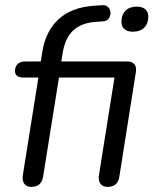

<svg xmlns="http://www.w3.org/2000/svg" viewBox="-20 -728 603 755"><path d="M103 6.9Q84 6.9 75.3 -5.7Q66.6 -18.3 70 -40.6L131 -423.1H71.5Q55.4 -423.1 47.2 -429.7Q38.9 -436.2 38.9 -448.4Q38.9 -466.4 49.6 -476.4Q60.3 -486.3 78.4 -486.3H151.5L138.7 -474.9L146.3 -523.6Q159.2 -605.4 210.3 -652.4Q261.3 -699.5 350.6 -705.5L380.1 -707.5Q394.3 -708.5 402.1 -702.6Q409.9 -696.8 412.8 -687.5Q415.8 -678.3 413.6 -668.5Q411.4 -658.7 404.6 -651.9Q397.7 -645.1 387 -644.1L356.9 -642.1Q299.9 -638.1 268.1 -608.5Q236.4 -579 226.8 -521.9L219.7 -477.9L212.8 -486.3H480.6Q499.6 -486.3 508.5 -475.6Q517.5 -464.9 514.1 -443.5L449.3 -33.3Q443.4 6.9 402.7 6.9Q383.8 6.9 374.8 -5.7Q365.9 -18.3 369.3 -40.6L430.2 -423.1H211.9L149.5 -33.3Q142.8 6.9 103 6.9ZM502.2 -603.3Q479.8 -603.3 467.8 -615Q455.8 -626.8 457.7 -647.8Q459.6 -673.9 475.3 -687.9Q490.9 -701.9 517.9 -701.9Q540.4 -701.9 552.6 -690.5Q564.9 -679 563 -657.5Q561.1 -631.4 545.4 -617.4Q529.7 -603.3 502.2 -603.3Z"/></svg>

Font: Nunito Variable Extra Light
Style: Italic
Weight: 200
Italic angle: -9°
Designer: Vernon Adams
Foundry: Vernon Adams
Version: Version 3.602